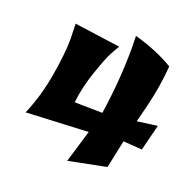

<svg xmlns="http://www.w3.org/2000/svg" viewBox="-108 -634 791 797"><g transform="rotate(20 287.0 -235.5)"><path d="M339 -180Q362 -334 362 -474Q362 -478 362 -482L361 -528Q461 -500 534 -456Q527 -364 504 -271L494 -231Q487 -203 485 -196L574 -208L545 -93L462 -99L436 24L270 57L313 -86L39 -73Q76 -159 93 -259.5Q110 -360 110 -419Q110 -424 110 -429L108 -490L311 -462Q302 -448 288.5 -423.5Q275 -399 249.5 -325.5Q224 -252 216 -182Z"/></g></svg>

Font: Ceviche One
Style: Regular
Weight: 400
Version: Version 1.002